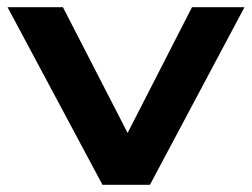

<svg xmlns="http://www.w3.org/2000/svg" viewBox="-20 -514 702 534"><path d="M265 0 1 -494H155L350 -115H320L514 -494H660L397 0Z"/></svg>

Font: Nunito Sans 10pt Expanded
Style: Bold
Weight: 700
Width: 7
Designer: Vernon Adams
Foundry: Vernon Adams
Version: Version 3.101;gftools[0.9.27]